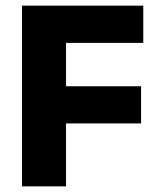

<svg xmlns="http://www.w3.org/2000/svg" viewBox="-20 -659 561 679"><path d="M57.8 0V-639H213.5V0ZM147.5 -222.5V-353.9H478.9V-222.5ZM103.1 -507.3V-639H486.7V-507.3Z"/></svg>

Font: Anek Odia Medium
Style: Regular
Weight: 500
Designer: Yesha Goshar & Mahesh Sahu (Odia), Yesha Goshar (Latin)
Foundry: Ek Type
Version: Version 1.003